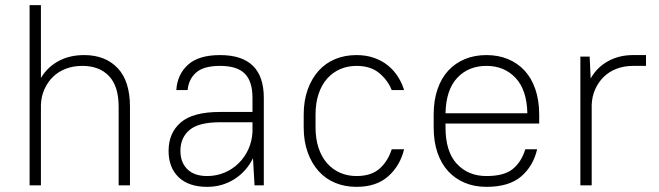

<svg xmlns="http://www.w3.org/2000/svg" viewBox="-20 -720 2560 746"><path d="M95 -700H139V-417Q164 -459 207 -482.5Q250 -506 307 -506Q389 -506 437 -455.5Q485 -405 485 -305V0H441V-305Q441 -385 403.5 -424.5Q366 -464 300 -464Q265 -464 236 -453Q207 -442 186 -421.5Q165 -401 152.5 -373Q140 -345 139 -312V0H95Z M785 6Q713 6 674 -31.5Q635 -69 635 -134Q635 -203 682 -244Q729 -285 835 -285H961V-340Q961 -404 931 -434Q901 -464 835 -464Q772 -464 742.5 -438.5Q713 -413 709 -370H665Q669 -431 710.5 -468.5Q752 -506 835 -506Q1005 -506 1005 -340V0H969L963 -105Q937 -53 890 -23.5Q843 6 785 6ZM785 -36Q820 -36 851.5 -49Q883 -62 907 -85.5Q931 -109 945 -140Q959 -171 961 -207V-245H835Q752 -245 716.5 -215Q681 -185 681 -134Q681 -89 708 -62.5Q735 -36 785 -36Z M1365 6Q1320 6 1282.5 -9.5Q1245 -25 1218 -55Q1191 -85 1175.5 -128Q1160 -171 1160 -225V-275Q1160 -329 1175.5 -372Q1191 -415 1218 -445Q1245 -475 1282.5 -490.5Q1320 -506 1365 -506Q1403 -506 1434 -495Q1465 -484 1488 -465Q1511 -446 1526.5 -421.5Q1542 -397 1550 -370H1502Q1487 -408 1453.5 -436Q1420 -464 1365 -464Q1331 -464 1302 -451.5Q1273 -439 1251.5 -415Q1230 -391 1218 -355.5Q1206 -320 1206 -275V-225Q1206 -180 1218 -144.5Q1230 -109 1251.5 -85Q1273 -61 1302 -48.5Q1331 -36 1365 -36Q1422 -36 1454.5 -64.5Q1487 -93 1502 -140H1550Q1535 -77 1489 -35.5Q1443 6 1365 6Z M1870 6Q1824 6 1786.5 -9.5Q1749 -25 1722 -54Q1695 -83 1680 -126Q1665 -169 1665 -225V-275Q1665 -330 1680 -373.5Q1695 -417 1722 -446Q1749 -475 1786.5 -490.5Q1824 -506 1870 -506Q1916 -506 1953.5 -490.5Q1991 -475 2018 -446Q2045 -417 2060 -373.5Q2075 -330 2075 -275V-240H1711V-225Q1711 -131 1755 -83.5Q1799 -36 1870 -36Q1939 -36 1972.5 -63.5Q2006 -91 2021 -140H2067Q2052 -75 2005 -34.5Q1958 6 1870 6ZM1870 -464Q1800 -464 1756.5 -417.5Q1713 -371 1711 -280H2029Q2027 -371 1983 -417.5Q1939 -464 1870 -464Z M2235 -500H2271L2275 -415Q2299 -458 2342 -482Q2385 -506 2440 -506H2490V-464H2440Q2405 -464 2376 -453Q2347 -442 2326 -421.5Q2305 -401 2292.5 -373Q2280 -345 2279 -312V0H2235Z"/></svg>

Font: Retni Sans Light
Style: Regular
Weight: 300
Designer: Vitaly Kuzmin
Foundry: ParaType Ltd.
Version: Version 1.00;March 2, 2019;FontCreator 11.5.0.2425 64-bit; t